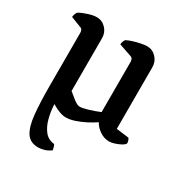

<svg xmlns="http://www.w3.org/2000/svg" viewBox="-164 -622 897 945"><g transform="rotate(30 284.0 -150.0)"><path d="M230 4Q210 4 189 -4.5Q168 -13 148 -25Q150 17 160 54.5Q170 92 190 117Q210 142 245 146Q251 155 255 176Q238 189 219 194.5Q200 200 185 200Q139 200 117.5 167Q96 134 89.5 68.5Q83 3 83 -94V-392Q83 -400 80 -407Q77 -414 68 -417L9 -440Q10 -452 14 -460.5Q18 -469 22 -472Q38 -481 66.5 -490.5Q95 -500 116 -500Q146 -500 167.5 -477.5Q189 -455 189 -423V-123Q204 -111 225.5 -93.5Q247 -76 262 -76Q278 -76 309 -85.5Q340 -95 369 -107V-392Q369 -400 366 -407Q363 -414 354 -417L282 -442Q283 -454 286.5 -461.5Q290 -469 293 -472Q304 -478 324 -484.5Q344 -491 366 -495.5Q388 -500 402 -500Q432 -500 453.5 -477.5Q475 -455 475 -423V-73L546 -64Q549 -61 552 -53.5Q555 -46 555 -36Q550 -27 535 -19Q520 -11 502.5 -5.5Q485 0 473 0Q444 0 419 -17Q394 -34 382 -57Q362 -43 335 -29Q308 -15 280 -5.5Q252 4 230 4Z"/></g></svg>

Font: Texturina 72pt SemiBold
Style: Regular
Weight: 600
Designer: Guillermo Torres Carreño
Foundry: Omnibus-Type
Version: Version 1.002; ttfautohint (v1.8.3)